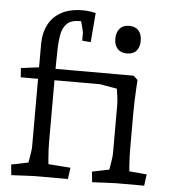

<svg xmlns="http://www.w3.org/2000/svg" viewBox="-54 -819 768 873"><g transform="rotate(5 330.0 -382.5)"><path d="M505 -592Q477 -592 462 -609Q447 -626 447 -654Q447 -683 462 -700.5Q477 -718 505 -718Q533 -718 548 -701.5Q563 -685 563 -654Q563 -626 548.5 -609Q534 -592 505 -592ZM188 -464V-164Q188 -125 191.5 -84Q195 -43 198 -25L161 -62L295 -52L288 0H140Q130 0 111 1Q92 2 70.5 3Q49 4 30 5L25 -43L137 -66L97 -29Q99 -37 102.5 -57Q106 -77 109.5 -99.5Q113 -122 113 -134V-461L127 -442H34L31 -484L126 -496L113 -478V-599Q113 -651 133 -689.5Q153 -728 192 -749Q231 -770 289 -770Q306 -770 323 -767.5Q340 -765 348 -763L337 -629L298 -632V-667Q298 -672 292 -695.5Q286 -719 278 -747L327 -720Q320 -720 310.5 -720Q301 -720 293 -720Q285 -720 279 -720Q240 -720 221 -701.5Q202 -683 196 -650.5Q190 -618 189.5 -575.5Q189 -533 188 -485L176 -494H545L564 -476Q563 -461 561.5 -434.5Q560 -408 559 -379Q558 -350 558 -326V-164Q558 -125 561 -84Q564 -43 567 -25L530 -62L643 -52L636 0H509Q499 0 480 1Q461 2 439.5 3Q418 4 399 5L394 -43L506 -66L466 -29Q468 -37 471.5 -57Q475 -77 478.5 -99.5Q482 -122 482 -134V-356Q482 -369 479.5 -389.5Q477 -410 473.5 -432Q470 -454 467 -469L506 -423L396 -442H176Z"/></g></svg>

Font: Andada Pro
Style: Regular
Weight: 400
Designer: Carolina Giovagnoli
Foundry: Huerta Tipografica
Version: Version 3.003